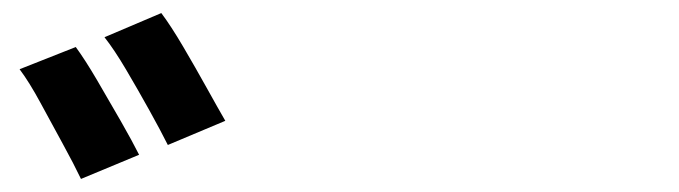

<svg xmlns="http://www.w3.org/2000/svg" viewBox="-20 -872 1040 294"><path d="M96 -800Q110 -781 128.5 -749.5Q147 -718 165 -686.5Q183 -655 193 -635L104 -598Q93 -621 76 -652Q59 -683 42 -714.5Q25 -746 10 -766ZM227 -852Q242 -832 260.5 -800.5Q279 -769 296.5 -737.5Q314 -706 325 -687L237 -650Q226 -672 208.5 -703.5Q191 -735 173 -765.5Q155 -796 140 -815Z"/></svg>

Font: Noto Sans JP Thin
Style: Bold
Weight: 700
Version: Version 2.004-H2;hotconv 1.0.118;makeotfexe 2.5.65603